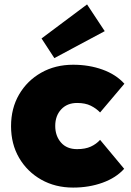

<svg xmlns="http://www.w3.org/2000/svg" viewBox="-20 -839 593 869"><path d="M311 10Q230 10 166.5 -26Q103 -62 66.5 -124.5Q30 -187 30 -268Q30 -349 66.5 -411.5Q103 -474 166.5 -510Q230 -546 311 -546Q383 -546 444 -524Q505 -502 543 -460L433 -330Q416 -348 391 -360.5Q366 -373 329 -373Q284 -373 257 -344Q230 -315 230 -269Q230 -224 256 -194Q282 -164 329 -164Q366 -164 391 -175.5Q416 -187 433 -206L542 -75Q505 -34 444 -12Q383 10 311 10ZM226 -576 168 -665 374 -819 454 -698Z"/></svg>

Font: Lexend Black
Style: Regular
Weight: 900
Designer: Bonnie Shaver-Troup, Thomas Jockin
Foundry: Lexend
Version: Version 1.007; ttfautohint (v1.8.3)